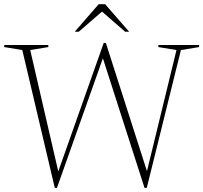

<svg xmlns="http://www.w3.org/2000/svg" viewBox="-22 -904 988 934"><path d="M484 -636 255 10H244.5L86.5 -660.5L-1.5 -675V-685H213V-675L125 -660.5L267.5 -44L251 -40.5L482.5 -695H493L701.5 -44.5L685.5 -41L836.5 -660.5L748.5 -675V-685H946.5V-675L858 -660.5L692 10H681L473.5 -636ZM464 -856.5H484.5L361 -749.5H341.5L458 -883.5H489.5L606.5 -749.5H587Z"/></svg>

Font: Newsreader 36pt ExtraLight
Style: Regular
Weight: 250
Designer: Hugues Gentile
Foundry: Production Type
Version: Version 1.003